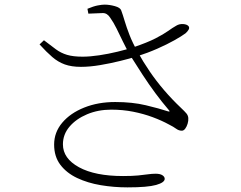

<svg xmlns="http://www.w3.org/2000/svg" viewBox="-20 -779 1040 830"><path d="M531 31Q472 31 415.5 21.5Q359 12 313.5 -9.5Q268 -31 241 -66.5Q214 -102 214 -154Q214 -207 249 -248.5Q284 -290 344 -314Q404 -338 478 -338Q552 -338 610.5 -324Q669 -310 705 -298Q718 -294 710 -303Q680 -338 651.5 -376.5Q623 -415 596 -456.5Q569 -498 542 -541Q525 -571 511 -600Q497 -629 484 -655.5Q471 -682 456 -703Q443 -723 424 -722.5Q405 -722 362 -720L358 -741Q384 -752 402.5 -755.5Q421 -759 432 -759Q453 -759 476.5 -752.5Q500 -746 504 -734Q511 -715 519 -688Q527 -661 540 -627.5Q553 -594 575 -555Q598 -513 627 -470.5Q656 -428 690 -388.5Q724 -349 761 -314Q779 -297 786 -288.5Q793 -280 794 -269Q795 -257 791 -244Q787 -231 780.5 -222.5Q774 -214 766 -214Q753 -214 741.5 -222.5Q730 -231 710 -241Q679 -258 640 -272.5Q601 -287 556 -296Q511 -305 461 -305Q404 -305 356.5 -285Q309 -265 280.5 -231.5Q252 -198 252 -155Q252 -94 321.5 -56Q391 -18 512 -18Q552 -18 577 -20.5Q602 -23 619.5 -25.5Q637 -28 653 -28Q672 -28 682 -21.5Q692 -15 692 -6Q692 10 655 20.5Q618 31 531 31ZM330 -490Q289 -490 260 -500.5Q231 -511 206 -532.5Q181 -554 151 -587L170 -605Q200 -582 221.5 -566Q243 -550 269.5 -542Q296 -534 337 -534Q369 -534 409 -540Q449 -546 488 -555.5Q527 -565 555 -574Q617 -595 652 -613Q687 -631 706.5 -645Q726 -659 742 -668Q755 -676 771.5 -675Q788 -674 795 -666Q800 -659 795.5 -651Q791 -643 782 -635Q766 -623 734 -605Q702 -587 660 -568.5Q618 -550 571 -535Q542 -526 499.5 -515.5Q457 -505 412.5 -497.5Q368 -490 330 -490Z"/></svg>

Font: Noto Serif KR ExtraLight
Style: Regular
Weight: 200
Designer: Ryoko NISHIZUKA 西塚涼子 (kana & ideographs); Frank Grießhammer (Latin, Greek & Cyrillic); Wenlong ZHANG 张文龙 (bopomofo); San
Foundry: Adobe
Version: Version 2.002-H1;hotconv 1.1.0;makeotfexe 2.6.0